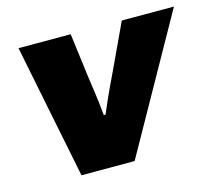

<svg xmlns="http://www.w3.org/2000/svg" viewBox="-82 -629 821 729"><g transform="rotate(-15 329.0 -264.0)"><path d="M153 0H362L658 -528H453L373 -357C351 -311 331 -270 301 -199H294C288 -268 279 -317 274 -357L252 -528H47Z"/></g></svg>

Font: Archivo Black
Style: Italic
Weight: 900
Italic angle: -10°
Designer: Hector Gatti
Foundry: Omnibus-Type
Version: Version 2.001